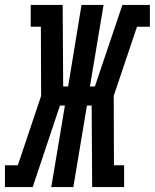

<svg xmlns="http://www.w3.org/2000/svg" viewBox="-58 -755 625 775"><path d="M-38 0V-88H14L108 -368L107 -647H66V-735H195L197 -406H217L271 -735H360L305 -406H325L436 -735H547V-647H495L401 -368L402 -88H443V0H314L312 -329H293L238 0H149L204 -329H184L74 0Z"/></svg>

Font: Iosevka Slab Semibold Oblique
Style: Regular
Weight: 600
Italic angle: -9°
Monospace: yes
Designer: Belleve Invis
Foundry: Belleve Invis
Version: Version 11.1.1; ttfautohint (v1.8.3)